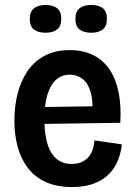

<svg xmlns="http://www.w3.org/2000/svg" viewBox="-20 -741 545 774"><path d="M271 13Q209 13 165 -7Q121 -27 93 -63Q65 -99 51.5 -148Q38 -197 38 -255Q38 -312 51 -363.5Q64 -415 91 -454.5Q118 -494 160.5 -516.5Q203 -539 261 -539Q316 -539 356.5 -518.5Q397 -498 422.5 -459.5Q448 -421 458.5 -367Q469 -313 465 -246L125 -241V-309L383 -313L352 -280Q356 -336 345 -371.5Q334 -407 312 -423.5Q290 -440 261 -440Q229 -440 206 -419.5Q183 -399 171 -359Q159 -319 159 -260Q159 -172 186.5 -126Q214 -80 269 -80Q291 -80 307.5 -87Q324 -94 335.5 -106.5Q347 -119 353 -136.5Q359 -154 361 -175L471 -159Q468 -127 456 -96Q444 -65 420.5 -40.5Q397 -16 360 -1.5Q323 13 271 13ZM348 -609Q318 -609 301 -622Q284 -635 284 -665Q284 -695 301 -708Q318 -721 348 -721Q378 -721 394.5 -708Q411 -695 411 -665Q411 -635 394 -622Q377 -609 348 -609ZM164 -609Q134 -609 117 -622Q100 -635 100 -665Q100 -694 117 -707.5Q134 -721 164 -721Q193 -721 210 -708Q227 -695 227 -665Q227 -635 210 -622Q193 -609 164 -609Z"/></svg>

Font: Bricolage Grotesque SemiCondensed SemiBold
Style: Regular
Weight: 600
Width: 4
Designer: Mathieu Triay
Foundry: Atelier Triay
Version: Version 1.001;gftools[0.9.33.dev8+g029e19f]